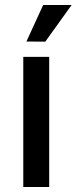

<svg xmlns="http://www.w3.org/2000/svg" viewBox="-20 -743 304 763"><path d="M72.5 0V-517H175.5V0ZM160 -577.5 85 -578 151.5 -723H264.5Z"/></svg>

Font: Public Sans Thin Medium
Style: Regular
Weight: 500
Version: Version 2.001